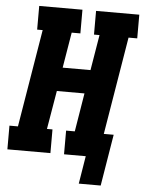

<svg xmlns="http://www.w3.org/2000/svg" viewBox="-59 -781 724 969"><g transform="rotate(5 303.5 -297.0)"><path d="M488 141H377L400 0H290V-120H334L366 -315H226L193 -120H221V0H3V-120H46L128 -615H100V-735H319V-615H275L245 -435H386L416 -615H388V-735H607V-615H563L481 -120H531Z"/></g></svg>

Font: Iosevka Curly Slab HvExObl
Style: Regular
Weight: 900
Width: 7
Italic angle: -9°
Monospace: yes
Designer: Belleve Invis
Foundry: Belleve Invis
Version: Version 11.1.0; ttfautohint (v1.8.3)